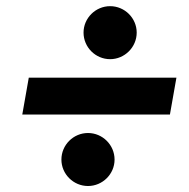

<svg xmlns="http://www.w3.org/2000/svg" viewBox="-20 -664 626 635"><path d="M53.7 -285.2H542L563.5 -407.2H75.2ZM271 -48.8C319.3 -48.8 358.9 -88.4 358.9 -136.2C358.9 -184.6 319.3 -224.1 271 -224.1C222.7 -224.1 183.1 -184.6 183.1 -136.2C183.1 -88.4 222.7 -48.8 271 -48.8ZM344.2 -468.3C392.1 -468.3 432.1 -507.8 432.1 -556.2C432.1 -604 392.6 -643.6 344.2 -643.6C295.9 -643.6 256.3 -604 256.3 -556.2C256.3 -507.8 295.9 -468.3 344.2 -468.3Z"/></svg>

Font: Cascadia Mono PL
Style: Bold Italic
Weight: 700
Italic angle: -10°
Monospace: yes
Designer: Aaron Bell
Foundry: Saja Typeworks
Version: Version 2404.023